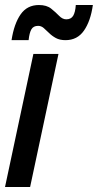

<svg xmlns="http://www.w3.org/2000/svg" viewBox="-28 -745 390 765"><path d="M-8 0 105 -530H205L92 0ZM18 -585Q28 -650 54 -687.5Q80 -725 127 -725Q158 -725 176 -710.5Q194 -696 207.5 -682Q221 -668 236 -668Q255 -668 263.5 -682Q272 -696 274 -725H342Q333 -661 306.5 -623Q280 -585 233 -585Q210 -585 194.5 -593.5Q179 -602 167.5 -613.5Q156 -625 146 -633.5Q136 -642 124 -642Q105 -642 97 -628Q89 -614 86 -585Z"/></svg>

Font: Radio Canada Big
Style: Italic
Weight: 400
Italic angle: -12°
Designer: Étienne Aubert Bonn
Foundry: Coppers and Brasses
Version: Version 1.001